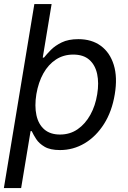

<svg xmlns="http://www.w3.org/2000/svg" viewBox="-23 -748 650 972"><path d="M280.8 11.7Q231.4 11.7 203.1 -4.9Q174.8 -21.5 160.4 -43.7Q146 -65.9 137.7 -84H131.8L84 204.1H-3.4L150.9 -727.5H238.3L193.4 -456.5H199.7Q212.9 -473.1 234.1 -494.9Q255.4 -516.6 289.3 -533.2Q323.2 -549.8 373.5 -549.8Q441.4 -549.8 487.5 -515.9Q533.7 -481.9 553 -419.4Q572.3 -356.9 558.1 -271Q543.9 -184.1 503.7 -120.6Q463.4 -57.1 405.8 -22.7Q348.1 11.7 280.8 11.7ZM280.8 -66.9Q331.5 -66.9 370.1 -93.8Q408.7 -120.6 434.3 -166.7Q460 -212.9 469.2 -271.5Q478.5 -328.1 468.8 -373.5Q459 -418.9 429.2 -445.3Q399.4 -471.7 347.7 -471.7Q298.3 -471.7 260 -446.5Q221.7 -421.4 196.5 -376.5Q171.4 -331.5 161.1 -271.5Q151.4 -211.4 161.4 -165Q171.4 -118.7 201.4 -92.8Q231.4 -66.9 280.8 -66.9Z"/></svg>

Font: Inter 16pt
Style: Italic
Weight: 400
Italic angle: -9.3988°
Version: Version 4.001;git-66647c0bb